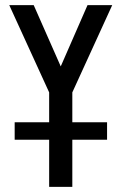

<svg xmlns="http://www.w3.org/2000/svg" viewBox="-20 -726 472 746"><path d="M37 -251H171V-367L16 -706H111L216 -468L320 -706H416L261 -367V-251H396V-183H261V0H171V-183H37Z"/></svg>

Font: Lineal
Style: Regular
Weight: 400
Designer: Created by Frank Adebiaye with contributions from Anton Moglia & Ariel Martín Pérez
Created by Frank ADEBIAYE with FontF
Foundry: Velvetyne Type Foundry
Version: Version 2.000